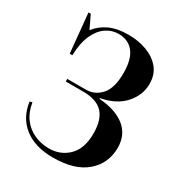

<svg xmlns="http://www.w3.org/2000/svg" viewBox="-177 -869 949 1009"><g transform="rotate(30 297.5 -365.0)"><path d="M289 14Q180 14 114 -37.5Q48 -89 36 -180L51 -184Q60 -128 88 -91Q116 -54 157.5 -35.5Q199 -17 247 -17Q316 -17 363.5 -63.5Q411 -110 411 -202Q411 -286 373 -326Q335 -366 254 -366H148V-382H262Q315 -382 352 -423.5Q389 -465 389 -556Q389 -640 356 -681Q323 -722 264 -722Q224 -722 189.5 -698.5Q155 -675 133 -626.5Q111 -578 109 -503H93L70 -740H84L121 -662Q152 -702 198.5 -723Q245 -744 312 -744Q371 -744 422 -725.5Q473 -707 504.5 -669.5Q536 -632 536 -574Q536 -508 488 -453Q440 -398 347 -380V-376Q450 -368 504.5 -323Q559 -278 559 -201Q559 -106 489.5 -46Q420 14 289 14Z"/></g></svg>

Font: Literata 72pt SemiBold
Style: Regular
Weight: 600
Designer: Latin by Veronika Burian and Jose Scaglione. Greek by Irene Vlachou. Cyrillic by Vera Evstafieva.
Foundry: TypeTogether
Version: Version 3.002